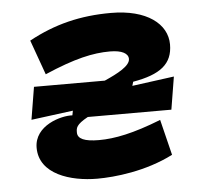

<svg xmlns="http://www.w3.org/2000/svg" viewBox="-44 -573 674 629"><g transform="rotate(-5 293.0 -258.5)"><path d="M251.5 9.8C308.1 9.8 411.6 -0.5 502 -46.9L473.1 -164.1C381.3 -127.9 319.8 -115.7 268.1 -115.7C220.2 -115.7 197.8 -126 197.8 -146.5C197.8 -146.5 197.8 -147 197.8 -147C197.8 -161.1 197.8 -172.4 237.8 -194.3H512.7L530.3 -301.8L392.1 -283.2L396 -296.4C486.8 -312 526.9 -343.8 526.9 -407.7C526.9 -475.6 460.4 -527.3 342.8 -527.3C241.7 -527.3 156.7 -506.3 71.8 -460L112.8 -345.7C212.4 -388.7 272.9 -401.9 328.6 -401.9C368.2 -401.9 388.7 -390.1 388.7 -372.1C388.7 -349.1 347.7 -327.6 303.7 -308.1H70.8L53.2 -201.2L190.9 -219.2L188 -204.1C151.9 -206.5 62 -182.1 62 -108.4C62 -21 164.1 9.8 251.5 9.8Z"/></g></svg>

Font: Cascadia Mono PL
Style: Bold Italic
Weight: 700
Italic angle: -10°
Monospace: yes
Designer: Aaron Bell
Foundry: Saja Typeworks
Version: Version 2404.023